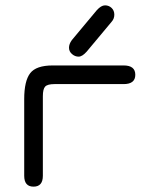

<svg xmlns="http://www.w3.org/2000/svg" viewBox="-20 -697 548 724"><path d="M306.6 -502Q290 -483.4 276.4 -483.4Q262.7 -483.4 251.5 -493.2Q240.2 -502.9 240.2 -517.1Q240.2 -531.2 251 -545.9L344.7 -658.2Q361.3 -676.8 376 -676.8Q390.6 -676.8 400.9 -667Q411.1 -657.2 411.1 -641.6Q411.1 -626 400.4 -614.3ZM185.5 -379.9Q159.2 -379.9 150.4 -370.6Q141.6 -361.3 141.6 -334V-34.2Q141.6 6.8 106.4 6.8Q71.3 6.8 71.3 -34.2V-323.2Q71.3 -391.6 93.8 -420.9Q116.2 -450.2 178.7 -450.2H446.3Q490.2 -450.2 490.2 -415Q490.2 -379.9 446.3 -379.9Z"/></svg>

Font: Jura
Style: DemiBold
Weight: 600
Version: Version 2.5